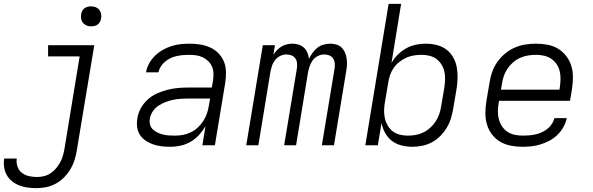

<svg xmlns="http://www.w3.org/2000/svg" viewBox="-64 -755 3084 998"><path d="M125 223Q102 223 79.5 220Q57 217 36.5 209Q16 201 -1 187.5Q-18 174 -28.5 155.5Q-39 137 -42.5 114.5Q-46 92 -42 69H23Q20 91 27 111Q34 131 50 143.5Q66 156 86.5 160.5Q107 165 129 165Q147 165 165 160.5Q183 156 199 145.5Q215 135 227.5 120Q240 105 249 88.5Q258 72 263 54Q268 36 271 19L350 -462H186V-520H426L335 28Q331 53 323 78Q315 103 301 126Q287 149 267.5 168.5Q248 188 224 200.5Q200 213 175 218Q150 223 125 223ZM410 -618Q397 -618 386 -622.5Q375 -627 367.5 -636Q360 -645 358 -657.5Q356 -670 358 -683Q359 -691 364 -699.5Q369 -708 376.5 -713Q384 -718 392.5 -720Q401 -722 409 -722Q422 -722 433.5 -717.5Q445 -713 452 -704Q459 -695 461.5 -682.5Q464 -670 461 -657Q460 -649 455 -640.5Q450 -632 443 -627Q436 -622 427 -620Q418 -618 410 -618Z M822 8Q799 8 776.5 5.5Q754 3 733.5 -4Q713 -11 694.5 -23Q676 -35 664 -53Q652 -71 649 -93.5Q646 -116 650 -140Q654 -167 668 -192.5Q682 -218 703.5 -237.5Q725 -257 751.5 -269Q778 -281 805.5 -288Q833 -295 860 -297.5Q887 -300 914 -300H1037L1043 -335Q1046 -354 1045.5 -373Q1045 -392 1038 -408.5Q1031 -425 1018 -437.5Q1005 -450 989 -457.5Q973 -465 955 -467.5Q937 -470 918 -470Q902 -470 886 -468.5Q870 -467 854 -463.5Q838 -460 823 -453Q808 -446 794.5 -435Q781 -424 772 -409.5Q763 -395 759 -379H695Q699 -403 711.5 -425.5Q724 -448 742 -465.5Q760 -483 782 -495.5Q804 -508 827.5 -515.5Q851 -523 874.5 -525.5Q898 -528 922 -528Q950 -528 977.5 -523.5Q1005 -519 1029 -508Q1053 -497 1071.5 -478Q1090 -459 1100 -434.5Q1110 -410 1110.5 -382Q1111 -354 1107 -326L1053 0H988L1004 -99Q990 -75 970.5 -53.5Q951 -32 926.5 -18Q902 -4 875.5 2Q849 8 822 8ZM847 -50Q867 -50 888 -54Q909 -58 929 -68Q949 -78 965.5 -93.5Q982 -109 993.5 -127.5Q1005 -146 1012 -166.5Q1019 -187 1022 -208L1028 -243H914Q895 -243 875 -241.5Q855 -240 835.5 -236Q816 -232 796.5 -224.5Q777 -217 759.5 -205.5Q742 -194 730 -176Q718 -158 715 -138Q712 -122 716 -107Q720 -92 731 -82Q742 -72 755.5 -65.5Q769 -59 784 -55.5Q799 -52 815 -51Q831 -50 847 -50Z M1216 0 1302 -520H1365L1357 -470Q1365 -483 1375.5 -494Q1386 -505 1399 -513Q1412 -521 1427 -524.5Q1442 -528 1456 -528Q1473 -528 1488.5 -523Q1504 -518 1516 -507Q1528 -496 1534 -481Q1540 -466 1542 -449Q1550 -466 1561 -481Q1572 -496 1586 -507Q1600 -518 1617.5 -523Q1635 -528 1652 -528Q1669 -528 1684.5 -523.5Q1700 -519 1711 -508.5Q1722 -498 1728.5 -483.5Q1735 -469 1737.5 -453.5Q1740 -438 1739.5 -421.5Q1739 -405 1736 -388L1672 0H1609L1675 -398Q1677 -412 1676 -426Q1675 -440 1667.5 -451Q1660 -462 1647.5 -467Q1635 -472 1621 -472Q1605 -472 1588.5 -464Q1572 -456 1561.5 -441.5Q1551 -427 1545.5 -410.5Q1540 -394 1537 -378L1475 0H1413L1479 -398Q1481 -412 1480 -426Q1479 -440 1471.5 -451Q1464 -462 1451.5 -467Q1439 -472 1425 -472Q1408 -472 1392 -464Q1376 -456 1365 -441.5Q1354 -427 1349 -410.5Q1344 -394 1341 -378L1279 0Z M2080 8Q2051 8 2023 1Q1995 -6 1973.5 -22.5Q1952 -39 1938.5 -63Q1925 -87 1919 -115L1900 0H1835L1956 -735H2021L1971 -428Q1984 -451 2004 -471Q2024 -491 2047.5 -504Q2071 -517 2097.5 -522.5Q2124 -528 2149 -528Q2178 -528 2206 -521Q2234 -514 2255.5 -498Q2277 -482 2291 -458Q2305 -434 2310 -406.5Q2315 -379 2314.5 -350Q2314 -321 2309 -292L2292 -192Q2288 -167 2280.5 -141.5Q2273 -116 2259 -92.5Q2245 -69 2225.5 -49Q2206 -29 2182 -16Q2158 -3 2131.5 2.5Q2105 8 2080 8ZM2056 -50Q2076 -50 2096.5 -53.5Q2117 -57 2136.5 -66.5Q2156 -76 2172.5 -91Q2189 -106 2200.5 -124Q2212 -142 2219 -161.5Q2226 -181 2229 -202L2246 -302Q2249 -323 2249.5 -344Q2250 -365 2245.5 -384.5Q2241 -404 2230 -421Q2219 -438 2203 -449.5Q2187 -461 2167 -465.5Q2147 -470 2126 -470Q2106 -470 2085.5 -466.5Q2065 -463 2046.5 -454.5Q2028 -446 2011 -432.5Q1994 -419 1982 -401.5Q1970 -384 1963.5 -364.5Q1957 -345 1954 -325L1937 -225Q1933 -204 1932.5 -182Q1932 -160 1936.5 -140Q1941 -120 1951.5 -102Q1962 -84 1978 -72Q1994 -60 2014.5 -55Q2035 -50 2056 -50Z M2651 8Q2620 8 2590 2Q2560 -4 2535.5 -18.5Q2511 -33 2493.5 -56Q2476 -79 2467.5 -107Q2459 -135 2459 -166Q2459 -197 2464 -228L2481 -328Q2485 -355 2494.5 -382Q2504 -409 2521.5 -433.5Q2539 -458 2562 -477Q2585 -496 2611.5 -507.5Q2638 -519 2666 -523.5Q2694 -528 2721 -528Q2752 -528 2782 -522.5Q2812 -517 2836.5 -502Q2861 -487 2879 -464Q2897 -441 2905.5 -413Q2914 -385 2914 -354Q2914 -323 2909 -292L2899 -231H2530L2528 -219Q2524 -197 2524 -175Q2524 -153 2529.5 -133.5Q2535 -114 2546.5 -97Q2558 -80 2575 -69Q2592 -58 2613 -54Q2634 -50 2656 -50Q2672 -50 2687.5 -51.5Q2703 -53 2719.5 -56.5Q2736 -60 2751.5 -67Q2767 -74 2781 -85Q2795 -96 2804.5 -110.5Q2814 -125 2818 -141H2882Q2877 -117 2864.5 -94.5Q2852 -72 2833.5 -54Q2815 -36 2792.5 -24Q2770 -12 2746 -4.5Q2722 3 2698 5.5Q2674 8 2651 8ZM2540 -289H2844L2846 -301Q2849 -323 2849.5 -344.5Q2850 -366 2845 -386Q2840 -406 2828.5 -422.5Q2817 -439 2800.5 -450Q2784 -461 2763.5 -465.5Q2743 -470 2722 -470Q2701 -470 2680 -466.5Q2659 -463 2639 -454Q2619 -445 2602.5 -430.5Q2586 -416 2573.5 -397.5Q2561 -379 2554.5 -359Q2548 -339 2545 -319Z"/></svg>

Font: Iosevka Light Extended Oblique
Style: Regular
Weight: 300
Width: 7
Italic angle: -9°
Monospace: yes
Designer: Belleve Invis
Foundry: Belleve Invis
Version: Version 32.5.0; ttfautohint (v1.8.4)